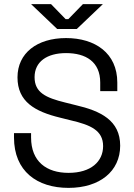

<svg xmlns="http://www.w3.org/2000/svg" viewBox="-20 -899 653 933"><path d="M313 14C465 14 564 -67 564 -191C564 -314 469 -360 348 -388L296 -401C203 -424 148 -449 148 -524C148 -599 208 -641 301 -641C397 -641 467 -599 467 -498V-456H550V-498C550 -641 442 -714 301 -714C160 -714 65 -641 65 -523C65 -405 149 -357 273 -327L325 -314C419 -292 481 -266 481 -189C481 -114 422 -59 313 -59C206 -59 131 -114 131 -231V-252H48V-231C48 -67 160 14 313 14ZM131 -879 258 -758H353L480 -879H383L312 -806H299L228 -879Z"/></svg>

Font: Meta Space
Style: Regular
Weight: 400
Designer: Meta Pool / Florian Karsten
Foundry: Meta Pool / Florian Karsten
Version: Version 2.000;Glyphs 3.1.1 (3137)